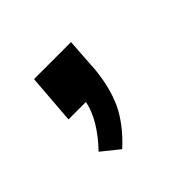

<svg xmlns="http://www.w3.org/2000/svg" viewBox="-72 -181 374 374"><g transform="rotate(-45 115.5 6.0)"><path d="M155 -103 150 -29Q145 16 130 48Q113 83 78 115L42 86Q85 41 93 0H45L53 -103Z"/></g></svg>

Font: PRinguin Sans
Style: Italic
Weight: 400
Designer: Vernon Adams
Foundry: Vernon Adams
Version: ""